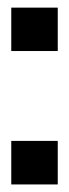

<svg xmlns="http://www.w3.org/2000/svg" viewBox="-20 -488 183 508"><path d="M9.8 -467.8H132.8V-353H9.8ZM9.8 0V-115.2H132.8V0Z"/></svg>

Font: Quaderni
Style: Regular
Weight: 400
Designer: Romain Laurent, Daphné Lejeune, Alexandre D’Hubert
Foundry: ESAD Valence
Version: Version 1.000;FEAKit 1.0